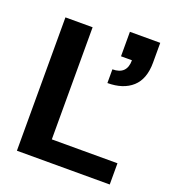

<svg xmlns="http://www.w3.org/2000/svg" viewBox="-135 -847 855 950"><g transform="rotate(20 292.5 -372.0)"><path d="M62 0V-702.1H205.1V-111.8H550.8V0ZM443.8 -615.2H386.2V-744.1H545.9V-640.1Q545.9 -553.2 498.5 -510.5Q451.2 -467.8 368.2 -467.8V-540Q443.8 -540 443.8 -615.2Z"/></g></svg>

Font: LT Superior
Style: Bold
Weight: 400
Designer: Daniel Lyons
Foundry: LyonsType
Version: Version 1.000